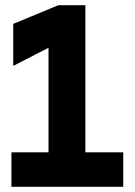

<svg xmlns="http://www.w3.org/2000/svg" viewBox="-20 -720 520 740"><path d="M24 0V-133H167V-536L31 -466V-628L205 -700H309V-133H455V0Z"/></svg>

Font: LilGrotesk Bold
Style: Regular
Weight: 700
Designer: BSozoo
Foundry: BSozoo
Version: Version 1.001;PS 001.001;hotconv 1.0.70;makeotf.lib2.5.58329